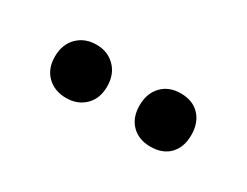

<svg xmlns="http://www.w3.org/2000/svg" viewBox="-29 -700 422 328"><g transform="rotate(30 182.0 -536.5)"><path d="M150 -536Q150 -512 135.5 -498Q121 -484 99 -484Q76 -484 61.5 -498Q47 -512 47 -536Q47 -560 61.5 -574.5Q76 -589 99 -589Q121 -589 135.5 -574.5Q150 -560 150 -536ZM316 -536Q316 -512 302.5 -498Q289 -484 265 -484Q242 -484 228 -498Q214 -512 214 -536Q214 -560 228 -574.5Q242 -589 265 -589Q289 -589 302.5 -574.5Q316 -560 316 -536Z"/></g></svg>

Font: Yrsa Medium
Style: Regular
Weight: 500
Designer: Anna Giedrys (Yrsa+Rasa design), David Brezina (Yrsa art-direction, Rasa art-direction, design)
Foundry: Rosetta Type Foundry
Version: Version 2.004